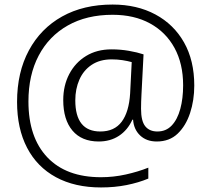

<svg xmlns="http://www.w3.org/2000/svg" viewBox="-20 -730 929 844"><path d="M834 -354Q834 -289 815.5 -233Q797 -177 761 -142.5Q725 -108 669 -108Q624 -108 596 -134.5Q568 -161 565 -204H562Q541 -158 503 -133Q465 -108 414 -108Q339 -108 298.5 -156Q258 -204 258 -290Q258 -354 284.5 -404.5Q311 -455 358.5 -484Q406 -513 470 -513Q510 -513 547 -506.5Q584 -500 611 -491L602 -317Q601 -299 600.5 -282.5Q600 -266 600 -252Q600 -198 618.5 -175Q637 -152 672 -152Q710 -152 735 -178.5Q760 -205 772.5 -251Q785 -297 785 -355Q785 -450 747 -519.5Q709 -589 639.5 -627Q570 -665 475 -665Q361 -665 278 -618Q195 -571 150 -485.5Q105 -400 105 -284Q105 -126 188 -38.5Q271 49 424 49Q479 49 533 37Q587 25 632 7V55Q589 73 536.5 83.5Q484 94 424 94Q309 94 226 49Q143 4 99 -80.5Q55 -165 55 -282Q55 -412 107 -508.5Q159 -605 253 -657.5Q347 -710 475 -710Q582 -710 663 -666.5Q744 -623 789 -543.5Q834 -464 834 -354ZM311 -289Q311 -152 421 -152Q483 -152 515 -195Q547 -238 552 -319L559 -457Q541 -462 518.5 -465.5Q496 -469 471 -469Q419 -469 383 -445Q347 -421 329 -380Q311 -339 311 -289Z"/></svg>

Font: RS Noto Sans Light
Style: Regular
Weight: 300
Designer: Monotype Design Team
Foundry: Monotype Imaging Inc.
Version: Version 3.10